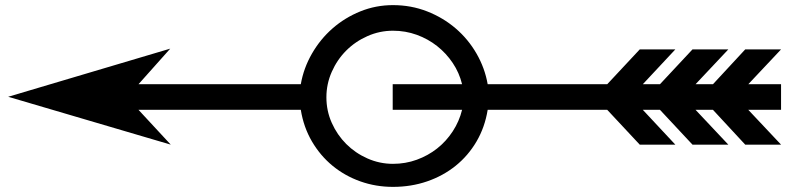

<svg xmlns="http://www.w3.org/2000/svg" viewBox="-20 -726 3073 750"><path d="M549 -397H1155Q1166 -460 1198.5 -516.5Q1231 -573 1279 -615Q1327 -657 1387.5 -681.5Q1448 -706 1515 -706Q1586 -706 1648.5 -681.5Q1711 -657 1760 -615Q1809 -573 1841.5 -516.5Q1874 -460 1885 -397H2352L2479 -533H2618L2491 -397H2558L2685 -533H2825L2697 -397H2765L2891 -533H3031L2903 -397H2971H3031V-297H2971H2903L3031 -161H2891L2765 -297H2697L2825 -161H2685L2558 -297H2491L2618 -161H2479L2352 -297H1885Q1874 -229 1841.5 -173.5Q1809 -118 1760 -78.5Q1711 -39 1648.5 -17.5Q1586 4 1515 4Q1448 4 1387.5 -17.5Q1327 -39 1279 -78.5Q1231 -118 1198.5 -173.5Q1166 -229 1155 -297H550H521L647 -161L12 -348L645 -536L521 -397ZM1255 -346Q1255 -293 1276 -246Q1297 -199 1332.5 -163.5Q1368 -128 1415.5 -107Q1463 -86 1515 -86Q1564 -86 1608 -102Q1652 -118 1687.5 -146Q1723 -174 1748.5 -213Q1774 -252 1785 -297H1514V-397H1785Q1774 -442 1748.5 -480Q1723 -518 1687.5 -546Q1652 -574 1608 -590Q1564 -606 1515 -606Q1463 -606 1415.5 -585Q1368 -564 1332.5 -528.5Q1297 -493 1276 -445.5Q1255 -398 1255 -346Z"/></svg>

Font: RailwayAlternate
Style: Regular
Weight: 400
Version: 1.000